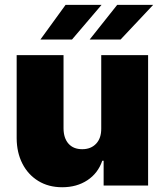

<svg xmlns="http://www.w3.org/2000/svg" viewBox="-20 -776 689 803"><path d="M403.4 -238.6V-545.5H599.4V0H413.4V-103.7H407.7Q389.9 -51.5 345.5 -22.2Q301.1 7.1 240.1 7.1Q182.9 7.1 140.1 -19.2Q97.3 -45.5 73.7 -91.6Q50.1 -137.8 49.7 -197.4V-545.5H245.7V-238.6Q246.1 -198.2 266.5 -175.1Q286.9 -152 323.9 -152Q360.4 -152 382.1 -175.1Q403.8 -198.2 403.4 -238.6ZM149.1 -610.8 254.3 -755.7H404.8L281.2 -610.8ZM355.1 -610.8 470.2 -755.7H620.7L484.4 -610.8Z"/></svg>

Font: Inter UI Black
Style: Regular
Weight: 900
Designer: Rasmus Andersson
Foundry: rsms
Version: 3.2;8d6f07862